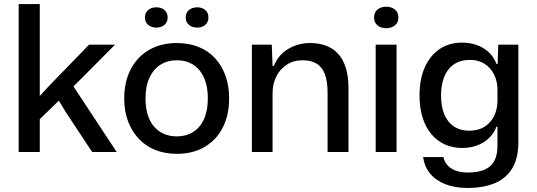

<svg xmlns="http://www.w3.org/2000/svg" viewBox="-20 -749 2645 946"><path d="M72 0V-729H176V-276L222 -326L419 -529H547L342 -323L555 0H434L302 -200L270 -253L176 -162V0Z M851 9Q793 9 745.5 -10Q698 -29 664 -65Q630 -101 611 -151Q592 -201 592 -263Q592 -345 623.5 -406.5Q655 -468 713.5 -502.5Q772 -537 851 -537Q909 -537 956.5 -518.5Q1004 -500 1038 -464Q1072 -428 1090.5 -377.5Q1109 -327 1109 -264Q1109 -183 1078 -121.5Q1047 -60 989 -25.5Q931 9 851 9ZM851 -77Q897 -77 931.5 -98.5Q966 -120 985 -162Q1004 -204 1004 -264Q1004 -309 993.5 -343.5Q983 -378 963 -402.5Q943 -427 915 -439.5Q887 -452 851 -452Q805 -452 770.5 -430Q736 -408 716.5 -366.5Q697 -325 697 -263Q697 -219 707.5 -184.5Q718 -150 738.5 -126Q759 -102 787.5 -89.5Q816 -77 851 -77ZM952 -613Q927 -613 911 -626.5Q895 -640 895 -663Q895 -686 911 -699.5Q927 -713 952 -713Q976 -713 991.5 -699.5Q1007 -686 1007 -663Q1007 -640 991.5 -626.5Q976 -613 952 -613ZM750 -613Q726 -613 710 -626.5Q694 -640 694 -663Q694 -686 710 -699.5Q726 -713 750 -713Q775 -713 790.5 -699.5Q806 -686 806 -663Q806 -640 790.5 -626.5Q775 -613 750 -613Z M1221 0V-529H1319L1323 -424H1329Q1352 -480 1401 -508.5Q1450 -537 1508 -537Q1549 -537 1583.5 -525Q1618 -513 1643.5 -486.5Q1669 -460 1683 -417.5Q1697 -375 1697 -314V0H1594V-293Q1594 -347 1581 -382.5Q1568 -418 1541 -435Q1514 -452 1471 -452Q1426 -452 1392.5 -430Q1359 -408 1341 -371.5Q1323 -335 1323 -289V0Z M1831 0V-529H1934V0ZM1883 -610Q1857 -610 1840 -624Q1823 -638 1823 -663Q1823 -688 1840 -702Q1857 -716 1883 -716Q1909 -716 1926 -702Q1943 -688 1943 -663Q1943 -638 1926 -624Q1909 -610 1883 -610Z M2284 177Q2221 177 2174 158.5Q2127 140 2099 106Q2071 72 2065 25H2165Q2169 48 2185 65.5Q2201 83 2226.5 92Q2252 101 2286 101Q2336 101 2368.5 86.5Q2401 72 2416 43Q2431 14 2431 -31V-125H2426Q2409 -78 2364 -49Q2319 -20 2256 -20Q2210 -20 2171.5 -37.5Q2133 -55 2105 -88.5Q2077 -122 2062 -170Q2047 -218 2047 -279Q2047 -360 2073.5 -418.5Q2100 -477 2147 -508Q2194 -539 2256 -539Q2317 -539 2362.5 -511Q2408 -483 2426 -434H2432L2435 -529H2534V-49Q2534 31 2503.5 81Q2473 131 2417 154Q2361 177 2284 177ZM2292 -105Q2337 -105 2368 -125Q2399 -145 2415 -178.5Q2431 -212 2431 -252V-308Q2431 -348 2414.5 -381.5Q2398 -415 2367.5 -434.5Q2337 -454 2295 -454Q2250 -454 2218 -433Q2186 -412 2169.5 -372.5Q2153 -333 2153 -279Q2153 -225 2169 -186Q2185 -147 2216.5 -126Q2248 -105 2292 -105Z"/></svg>

Font: Mona Sans ExtraLight Medium
Style: Regular
Weight: 500
Version: Version 2.000